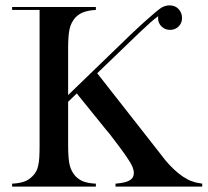

<svg xmlns="http://www.w3.org/2000/svg" viewBox="-20 -693 771 713"><path d="M444 -544Q452 -552 471 -570Q490 -588 511.5 -607.5Q533 -627 552.5 -643.5Q572 -660 580 -665Q591 -671 601.5 -672.5Q612 -674 620 -672Q636 -669 646 -656Q656 -643 656 -626Q656 -607 643 -594.5Q630 -582 612 -582Q593 -582 580 -594.5Q567 -607 567 -626Q567 -631 568 -633Q567 -633 565 -631Q544 -616 499 -573L341 -421L566 -134L594 -98Q626 -60 658 -38Q668 -32 676.5 -27Q685 -22 693 -20Q708 -14 731 -11V0H409V-11Q446 -14 461 -23Q477 -32 477 -51Q477 -71 457 -100Q448 -115 421 -151Q407 -169 396 -184Q385 -199 375 -210L265 -346L233 -315V-153Q233 -103 239 -79Q245 -56 260 -39Q274 -25 290 -19Q310 -12 336 -11V0H25V-11Q51 -12 71 -19Q87 -25 101 -39Q118 -56 122 -79Q125 -91 126 -109.5Q127 -128 127 -153V-656H25V-667H336V-656Q311 -655 291 -648Q274 -642 260 -628Q245 -611 239 -588Q233 -564 233 -514V-340Z"/></svg>

Font: Wachinanga
Style: Regular
Weight: 400
Designer: deFharo
Foundry: deFharo
Version: Wachinanga: Version 2.001 2013